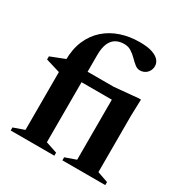

<svg xmlns="http://www.w3.org/2000/svg" viewBox="-167 -852 940 983"><g transform="rotate(30 303.0 -361.0)"><path d="M429.5 -395.5H117L99 -381.5L11.5 -408V-426.5L106 -463.5L154.5 -457.5H377.5L516.5 -470.5H530.5L527.5 -373V-40L591 -18V0H337.5V-18L401.5 -40.5V-419ZM222.5 -40.5 290 -18V0H32V-18L96 -40.5V-451.5Q96 -519 118 -569.8Q140 -620.5 178.8 -654.5Q217.5 -688.5 268.8 -705.5Q320 -722.5 378.5 -722.5Q426 -722.5 454 -712.8Q482 -703 494.5 -687.8Q507 -672.5 507 -654.5Q507 -638.5 499.5 -625.2Q492 -612 479 -604.5Q466 -597 450 -597Q434 -597 419.5 -608.8Q405 -620.5 390 -635.8Q375 -651 356.8 -662.8Q338.5 -674.5 314.5 -674.5Q287 -674.5 266.2 -662.8Q245.5 -651 234 -624.8Q222.5 -598.5 222.5 -555.5Z"/></g></svg>

Font: Newsreader 36pt SemiBold
Style: Regular
Weight: 600
Designer: Hugues Gentile
Foundry: Production Type
Version: Version 1.003